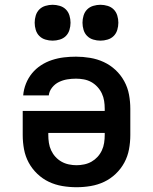

<svg xmlns="http://www.w3.org/2000/svg" viewBox="-20 -775 640 803"><path d="M300 8Q270 8 240.5 3Q211 -2 184.5 -14.5Q158 -27 136 -48Q114 -69 100 -95Q86 -121 80.5 -150.5Q75 -180 75 -210V-311H418V-320Q418 -337 415.5 -353Q413 -369 406 -384Q399 -399 387.5 -411.5Q376 -424 361.5 -432Q347 -440 330.5 -443Q314 -446 298 -446Q279 -446 261 -443Q243 -440 226.5 -432Q210 -424 198 -409Q186 -394 184 -376H77Q79 -401 88.5 -425Q98 -449 114 -468.5Q130 -488 151.5 -502Q173 -516 197.5 -524Q222 -532 247 -535Q272 -538 298 -538Q327 -538 357 -533Q387 -528 414 -515.5Q441 -503 463 -482.5Q485 -462 499.5 -435.5Q514 -409 519.5 -379.5Q525 -350 525 -320V-210Q525 -180 519.5 -150.5Q514 -121 500 -95Q486 -69 464 -48Q442 -27 415.5 -14.5Q389 -2 359.5 3Q330 8 300 8ZM300 -84Q316 -84 332.5 -87.5Q349 -91 363 -99Q377 -107 388 -119Q399 -131 406 -146Q413 -161 415.5 -177.5Q418 -194 418 -210V-219H182V-210Q182 -194 184.5 -177.5Q187 -161 194 -146Q201 -131 212 -119Q223 -107 237 -99Q251 -91 267.5 -87.5Q284 -84 300 -84ZM400 -605Q385 -605 370 -609.5Q355 -614 344.5 -624.5Q334 -635 329.5 -650Q325 -665 325 -680Q325 -695 329.5 -710Q334 -725 344.5 -735.5Q355 -746 370 -750.5Q385 -755 400 -755Q415 -755 430 -750.5Q445 -746 455.5 -735.5Q466 -725 470.5 -710Q475 -695 475 -680Q475 -665 470.5 -650Q466 -635 455.5 -624.5Q445 -614 430 -609.5Q415 -605 400 -605ZM200 -605Q185 -605 170 -609.5Q155 -614 144.5 -624.5Q134 -635 129.5 -650Q125 -665 125 -680Q125 -695 129.5 -710Q134 -725 144.5 -735.5Q155 -746 170 -750.5Q185 -755 200 -755Q215 -755 230 -750.5Q245 -746 255.5 -735.5Q266 -725 270.5 -710Q275 -695 275 -680Q275 -665 270.5 -650Q266 -635 255.5 -624.5Q245 -614 230 -609.5Q215 -605 200 -605Z"/></svg>

Font: Iosevka Curly SmBdEx
Style: Regular
Weight: 600
Width: 7
Monospace: yes
Designer: Belleve Invis
Foundry: Belleve Invis
Version: Version 11.1.0; ttfautohint (v1.8.3)